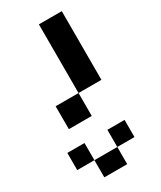

<svg xmlns="http://www.w3.org/2000/svg" viewBox="-240 -391 949 1135"><g transform="rotate(-30 234.5 176.5)"><path d="M390.6 -312.5V156.2H234.4V312.5H78.1V156.2H234.4V-312.5ZM0 429.7H117.2V546.9H273.4V429.7H390.6V546.9H273.4V664.1H117.2V546.9H0Z"/></g></svg>

Font: Sorena-Fanum Normal
Style: Regular
Weight: 400
Designer: Mohammad Darvishi
Version: Version 1.000;March 20, 2024;FontCreator 15.0.0.2958 64-bit